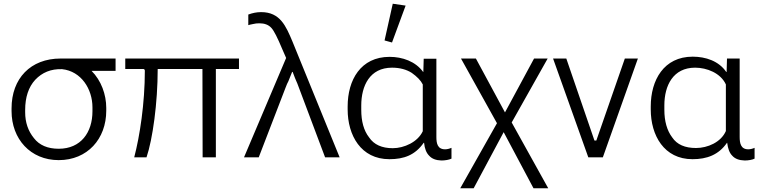

<svg xmlns="http://www.w3.org/2000/svg" viewBox="-20 -844 4094 1030"><path d="M295 15C449 15 550 -99 550 -250V-265C550 -337 523 -412 471 -464H600V-530H305C144 -530 42 -423 42 -263V-248C42 -99 143 15 295 15ZM295 -46C236 -46 191 -65 162 -103C131 -141 115 -187 115 -242V-254C115 -322 133 -377 169 -416C206 -455 253 -475 313 -473C416 -462 476 -366 476 -268V-247C476 -134 414 -46 295 -46Z M1262 -530H652V-474H748C754 -474 757 -470 757 -464C757 -290 730 -114 700 0H766C799 -97 826 -292 826 -474H1066L1067 0H1138V-474H1262Z M1289 0H1368L1512 -374C1518 -389 1522 -400 1527 -408C1531 -417 1537 -433 1547 -458H1550C1560 -432 1566 -416 1569 -410C1572 -404 1577 -392 1583 -375L1724 0H1802L1549 -621C1514 -704 1483 -779 1381 -779C1356 -779 1334 -774 1312 -766V-709C1316 -710 1324 -713 1337 -715C1348 -718 1360 -719 1372 -719C1399 -719 1421 -711 1436 -694C1450 -679 1469 -641 1494 -581L1515 -533Z M2069 10C2147 10 2207 -12 2253 -78H2255C2258 -47 2267 -24 2282 -9C2297 8 2319 16 2348 17C2368 17 2390 13 2402 7V-51C2391 -46 2378 -43 2368 -43C2327 -43 2321 -75 2321 -109V-529H2253L2251 -458H2250C2209 -515 2138 -539 2070 -539C1915 -539 1845 -415 1845 -273V-257C1845 -118 1916 10 2069 10ZM2083 -616 2156 -814 2087 -824 2043 -627ZM2087 -49C2029 -49 1986 -68 1960 -107C1931 -144 1918 -194 1918 -255V-278C1918 -384 1964 -481 2083 -481C2125 -481 2161 -471 2189 -453C2217 -433 2237 -413 2248 -391V-140C2221 -82 2148 -49 2087 -49Z M2842 166H2921L2725 -187L2918 -530H2845L2689 -241L2533 -530H2453L2646 -183L2449 166H2521L2682 -135Z M3332 -530 3179 -90H3169L3018 -530H2947L3136 0H3214L3402 -530Z M3695 10C3772 10 3835 -13 3880 -78H3881C3885 -47 3893 -24 3908 -9C3923 8 3945 16 3975 17C3995 17 4017 13 4028 7V-51C4018 -46 4004 -43 3994 -43C3954 -43 3948 -76 3948 -109V-530H3880L3878 -458H3876C3836 -517 3765 -540 3696 -540C3541 -540 3471 -414 3471 -273V-257C3471 -118 3542 10 3695 10ZM3714 -50C3655 -50 3612 -68 3586 -107C3558 -144 3544 -194 3544 -255V-279C3544 -385 3591 -481 3709 -481C3772 -481 3846 -452 3874 -391V-141C3848 -81 3776 -50 3714 -50Z"/></svg>

Font: Cheyenne Sans Light
Style: Regular
Weight: 300
Designer: The Public Sans project authors (U.S. Web Design System), Libre Franklin designed by Pablo Impallari and Rodrigo Fuenzal
Foundry: The Cheyenne Sans Project Authors
Version: Version 2.007